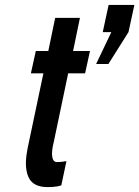

<svg xmlns="http://www.w3.org/2000/svg" viewBox="-20 -755 568 783"><path d="M504 -624 422 -494H372L434 -624H399L423 -735H528ZM306 -682 278 -547H347L327 -456H258L201 -184C197 -167 192 -146 192 -127C193 -108 197 -94 213 -94C221 -94 232 -95 239 -96C241 -97 243 -97 245 -97C247 -97 249 -97 251 -98L230 1C227 2 225 2 223 3C220 4 217 4 214 5C204 7 191 8 175 8C115 8 95 -21 88 -60C81 -99 91 -144 98 -176L157 -456H106L126 -547H177L205 -682Z"/></svg>

Font: League Gothic Italic
Style: Regular
Weight: 400
Designer: Tyler Finck
Foundry: The League of Moveable Type
Version: Version 1.001;PS 001.001;hotconv 1.0.56;makeotf.lib2.0.21325